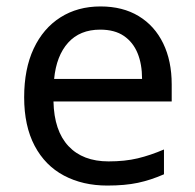

<svg xmlns="http://www.w3.org/2000/svg" viewBox="-20 -566 604 596"><path d="M292 -546Q361 -546 410.5 -516Q460 -486 486.5 -431.5Q513 -377 513 -304V-251H146Q148 -160 192.5 -112.5Q237 -65 317 -65Q368 -65 407.5 -74.5Q447 -84 489 -102V-25Q448 -7 408 1.5Q368 10 313 10Q237 10 178.5 -21Q120 -52 87.5 -113.5Q55 -175 55 -264Q55 -352 84.5 -415Q114 -478 167.5 -512Q221 -546 292 -546ZM291 -474Q228 -474 191.5 -433.5Q155 -393 148 -321H421Q421 -367 407 -401Q393 -435 364.5 -454.5Q336 -474 291 -474Z"/></svg>

Font: umalayalam05
Style: Book
Weight: 400
Designer: Jelle Bosma - Monotype Design Team
Foundry: Monotype Imaging Inc.
Version: Version 2.003